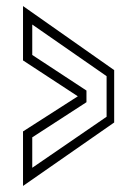

<svg xmlns="http://www.w3.org/2000/svg" viewBox="-20 -613 453 634"><path d="M56 1V-179L237 -295L56 -413.5V-593L357 -381.5V-208.5ZM86.5 -59 332 -227.5V-361.5L86.5 -532V-431.5L265.5 -314V-275.5L86.5 -159.5Z"/></svg>

Font: Tourney Thin Light
Style: Regular
Weight: 300
Version: Version 1.015